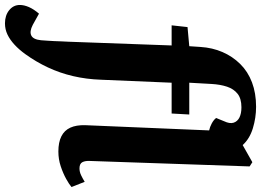

<svg xmlns="http://www.w3.org/2000/svg" viewBox="-209 -663 1051 773"><g transform="rotate(90 316.5 -276.5)"><path d="M24 229Q-8 229 -29 212Q-50 195 -50 169Q-50 152 -41.5 132.5Q-33 113 -15 92L30 117Q57 131 73 123Q89 115 92 84Q93 69 94 56Q95 43 95.5 30Q96 17 96.5 3Q97 -11 98 -28L113 -442H32L39 -506L116 -513L119 -558Q122 -606 139.5 -646.5Q157 -687 187.5 -718Q218 -749 261.5 -765.5Q305 -782 360 -782Q404 -782 446.5 -769Q489 -756 514 -728L583 -767L600 -756L578 -113Q577 -94 583 -82.5Q589 -71 608 -71Q622 -71 635.5 -77.5Q649 -84 662 -92L683 -39Q673 -30 650.5 -17.5Q628 -5 599.5 4.5Q571 14 540 14Q503 14 479 2Q455 -10 444 -34Q433 -58 434 -94L455 -593Q441 -596 427 -603.5Q413 -611 405 -621L418 -653Q429 -676 424 -691.5Q419 -707 403 -715Q387 -723 362 -723Q327 -723 307.5 -707.5Q288 -692 279 -665Q270 -638 268 -602L263 -513H391L387 -442H263L251 -158Q249 -99 236.5 -45.5Q224 8 201.5 56Q179 104 148 147Q130 172 110 190.5Q90 209 69 219Q48 229 24 229Z"/></g></svg>

Font: Literata 18pt
Style: Bold Italic
Weight: 700
Italic angle: -2°
Designer: Latin by Veronika Burian and Jose Scaglione. Greek by Irene Vlachou. Cyrillic by Vera Evstafieva
Foundry: TypeTogether
Version: Version 3.103;gftools[0.9.29]